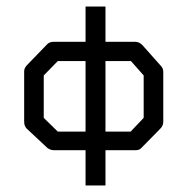

<svg xmlns="http://www.w3.org/2000/svg" viewBox="-20 -617 580 588"><path d="M64 -419 125 -482Q132 -489 145 -489H242V-597H303V-489H394Q406 -489 416 -479L472 -416Q480 -408 480 -397V-244Q480 -232 471 -223L413 -164Q407 -157 395.5 -157H392H303V-49H242V-157H145Q134.5 -157 125 -164L63 -222Q54 -230 54 -244V-399Q54 -409 64 -419ZM114 -386V-256L157 -214H242V-430H157ZM303 -214H380L420 -256V-386L381 -430H303Z"/></svg>

Font: 3270 Nerd Font
Style: Regular
Weight: 400
Monospace: yes
Version: Version 3.0.1;Nerd Fonts 3.3.0